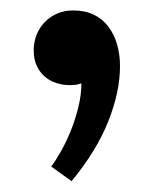

<svg xmlns="http://www.w3.org/2000/svg" viewBox="-20 -157 290 364"><path d="M207.5 -31.7Q207.5 17.1 185.3 73Q163.1 128.9 115.7 186.5L77.1 158.7Q85 148.4 95 130.9Q105 113.3 113.8 91.8Q122.6 70.3 128.4 46.6Q134.3 22.9 134.3 1Q127 3.4 122.6 3.9Q118.2 4.4 112.8 4.4Q99.6 4.4 87.2 0.5Q74.7 -3.4 65.2 -11.5Q55.7 -19.5 49.8 -32Q43.9 -44.4 43.9 -62Q43.9 -77.1 49.3 -90.8Q54.7 -104.5 64.5 -114.7Q74.2 -125 87.9 -131.1Q101.6 -137.2 118.7 -137.2Q141.1 -137.2 157.7 -129.2Q174.3 -121.1 185.3 -106.7Q196.3 -92.3 201.9 -73Q207.5 -53.7 207.5 -31.7Z"/></svg>

Font: Parastoo FD
Style: Bold-FD
Weight: 700
Foundry: Saber Rastikerdar (saber.rastikerdar@gmail.com)
Version: Version 2.0.1